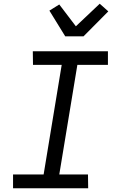

<svg xmlns="http://www.w3.org/2000/svg" viewBox="-20 -1010 640 1030"><path d="M453 0H50V-74H214L311 -662H157L156 -735H559V-662H395L298 -74H452ZM330 -815 245 -953 298 -986 387 -869 515 -990 561 -949 428 -815Z"/></svg>

Font: Iosevka Extended
Style: Italic
Weight: 400
Width: 7
Italic angle: -9°
Monospace: yes
Designer: Belleve Invis
Foundry: Belleve Invis
Version: Version 32.5.0; ttfautohint (v1.8.4)